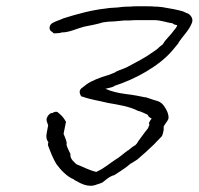

<svg xmlns="http://www.w3.org/2000/svg" viewBox="-20 -609 631 610"><path d="M139 -514C141 -510 143 -509 147 -507L148 -505L152 -503C160 -503 173 -504 176 -506H178C199 -506 224 -518 246 -524C266 -528 289 -532 307 -538H308L323 -540C328 -540 336 -541 343 -541C354 -542 365 -543 375 -544H392C400 -545 408 -545 416 -545H470C492 -545 510 -537 528 -535C532 -531 537 -530 543 -529C541 -521 537 -518 533 -513C522 -497 507 -485 499 -471L498 -470V-469L488 -461L478 -452C473 -449 470 -446 465 -443C440 -425 414 -412 386 -397C373 -390 357 -386 346 -380V-379L323 -370H322C298 -363 270 -352 255 -341C248 -336 243 -331 237 -327C236 -325 234 -323 233 -319C233 -309 238 -302 240 -302H242C266 -293 295 -289 323 -282C357 -276 391 -271 418 -257C428 -255 441 -248 448 -245L450 -243C451 -238 457 -235 462 -232C457 -227 457 -225 453 -218C454 -217 455 -214 454 -211V-210C452 -208 452 -206 451 -203L450 -201L449 -200C438 -187 430 -174 419 -160C418 -158 413 -148 405 -145C400 -142 393 -136 387 -131H386C372 -121 361 -110 347 -102C328 -90 311 -74 288 -64L287 -63H285C261 -69 244 -79 223 -87C220 -91 201 -103 204 -119C201 -127 194 -138 191 -150L192 -151C192 -163 185 -175 182 -184L189 -219C189 -220 190 -220 190 -221C186 -229 179 -239 172 -245C167 -249 163 -254 159 -254C155 -254 151 -253 147 -250H145C140 -250 134 -245 130 -237C125 -227 130 -221 133 -211L128 -184C126 -173 128 -164 134 -157L133 -155C132 -151 132 -148 133 -146C140 -127 149 -104 159 -88C172 -70 193 -47 215 -39V-38C235 -27 260 -11 288 -23C294 -25 299 -26 305 -29C316 -37 326 -48 344 -53C361 -64 380 -76 396 -90H397C403 -94 408 -97 416 -102C434 -117 450 -132 468 -149C477 -158 486 -168 494 -176C496 -179 497 -183 498 -187L500 -196V-206V-207C503 -214 511 -222 515 -231C517 -243 512 -254 507 -263C500 -275 493 -285 477 -289C465 -292 454 -297 443 -300H440L415 -305L397 -308C372 -311 351 -314 330 -321L315 -327L332 -331C335 -332 339 -333 343 -335V-336C409 -357 486 -399 528 -449L547 -472L548 -475C563 -497 581 -513 590 -537C595 -550 585 -563 575 -567H574L561 -573C543 -578 523 -582 503 -585C498 -586 493 -587 489 -587H488C482 -588 478 -588 473 -588H472C464 -589 456 -589 448 -589H412C406 -589 401 -589 394 -588H393C385 -588 377 -588 368 -587C351 -584 331 -585 316 -582C270 -577 224 -564 182 -551C170 -545 157 -542 147 -536C139 -532 135 -521 139 -514ZM533 -508V-509Z"/></svg>

Font: Scribbler
Style: LtIta
Weight: 300
Designer: Mew Too
Foundry: Cannot Into Space Fonts
Version: Version 1.001